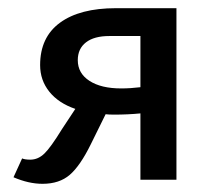

<svg xmlns="http://www.w3.org/2000/svg" viewBox="-20 -439 520 469"><path d="M411 -419V0H323V-162Q292 -159 259 -159Q245 -159 238 -160L202 -87Q176 -34 150.5 -12Q125 10 84 10Q50 10 13 -6L34 -52Q41 -49 54 -49Q73 -49 88.5 -64Q104 -79 131 -123L164 -173Q123 -187 100.5 -215Q78 -243 78 -280Q78 -348 126.5 -383.5Q175 -419 263 -419ZM323 -226V-351H247Q210 -351 190 -335.5Q170 -320 170 -292Q170 -260 198.5 -241.5Q227 -223 276 -223Q299 -223 323 -226Z"/></svg>

Font: Ysabeau Semibold
Style: Regular
Weight: 600
Designer: Christian Thalmann (Catharsis Fonts)
Version: Version 0.003